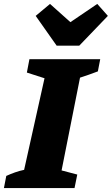

<svg xmlns="http://www.w3.org/2000/svg" viewBox="-55 -959 570 979"><path d="M-35 0 -23 -62Q-1 -72 21.5 -80Q44 -88 68 -93L172 -560L82 -589L95 -657H456L444 -595Q420 -586 397.5 -578Q375 -570 353 -563L259 -90L339 -69L325 0ZM234 -726 127 -878 200 -939 304 -846 441 -939 495 -878 349 -726Z"/></svg>

Font: Piazzolla SC ExtraBold
Style: Italic
Weight: 800
Italic angle: -11.3°
Designer: Juan Pablo del Peral
Foundry: Huerta Tipografica
Version: Version 1.330